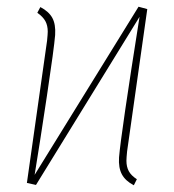

<svg xmlns="http://www.w3.org/2000/svg" viewBox="-20 -546 518 571"><path d="M356 -68Q356 -50 363 -37Q370 -24 387 -13L378 5Q353 -8 342.5 -27.5Q332 -47 334 -78Q340 -149 395 -496L87 4L60 -2L120 -425Q122 -445 122 -452Q122 -470 115 -483Q108 -496 91 -508L100 -525Q125 -512 135.5 -493Q146 -474 144 -442Q141 -404 119.5 -260.5Q98 -117 83 -26L392 -526L418 -519L358 -96Q356 -76 356 -68Z"/></svg>

Font: Fira Sans Extra Condensed Thin
Style: Italic
Weight: 250
Width: 3
Italic angle: -8°
Designer: Carrois Corporate & Edenspiekermann AG
Foundry: Carrois Corporate GbR & Edenspiekermann AG
Version: Version 4.203